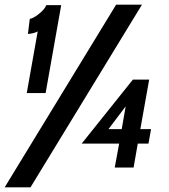

<svg xmlns="http://www.w3.org/2000/svg" viewBox="-25 -720 726 825"><path d="M171 -320H90L137 -585Q120 -576 95 -574L103 -639Q118 -641 142.5 -660.5Q167 -680 174 -698H238ZM585 -700 106 85H-5L474 -700ZM613 -103H567L549 0H468L487 -103H326L546 -378H616L578 -165H624ZM498 -165 515 -263 441 -165Z"/></svg>

Font: Cabin
Style: Medium Italic
Weight: 500
Designer: Pablo Impallari
Foundry: Pablo Impallari. www.impallari.com Igino Marini. www.ikern.com
Version: Version 1.005